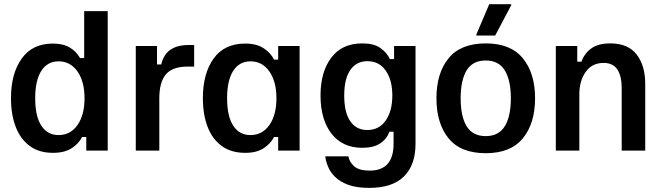

<svg xmlns="http://www.w3.org/2000/svg" viewBox="-20 -720 3165 918"><path d="M233.3 10.8Q166.7 10.8 122.1 -22.1Q77.5 -55 55 -113.8Q32.5 -172.5 32.5 -250.8Q32.5 -368.3 83.8 -440Q135 -511.7 232.5 -511.7Q281.7 -511.7 313.3 -492.9Q345 -474.2 362.5 -442.5H382.5V-666.7H495V0H392.5V-65H372.5Q357.5 -34.2 323.3 -11.7Q289.2 10.8 233.3 10.8ZM260 -74.2Q316.7 -74.2 350.4 -122.1Q384.2 -170 384.2 -250Q384.2 -330 350.4 -378.3Q316.7 -426.7 260 -426.7Q206.7 -426.7 177.5 -381.2Q148.3 -335.8 148.3 -250Q148.3 -164.2 177.5 -119.2Q206.7 -74.2 260 -74.2Z M629.2 0V-500H730.8V-411.7H750.8Q755.8 -435 769.2 -456.2Q782.5 -477.5 810.4 -491.2Q838.3 -505 886.7 -505H908.3V-401.7H877.5Q804.2 -401.7 772.9 -364.2Q741.7 -326.7 741.7 -250V0Z M1152.5 10.8Q1085 10.8 1040 -22.1Q995 -55 972.5 -113.8Q950 -172.5 950 -250.8Q950 -368.3 1001.2 -440Q1052.5 -511.7 1152.5 -511.7Q1206.7 -511.7 1240.8 -489.2Q1275 -466.7 1290 -435H1310V-500H1412.5V0H1310V-65H1290Q1275 -34.2 1241.2 -11.7Q1207.5 10.8 1152.5 10.8ZM1177.5 -74.2Q1234.2 -74.2 1267.9 -122.1Q1301.7 -170 1301.7 -250Q1301.7 -330 1267.9 -378.3Q1234.2 -426.7 1177.5 -426.7Q1124.2 -426.7 1095 -381.2Q1065.8 -335.8 1065.8 -250Q1065.8 -164.2 1095 -119.2Q1124.2 -74.2 1177.5 -74.2Z M1745.8 178.3Q1684.2 178.3 1644.2 163.3Q1604.2 148.3 1581.2 125Q1558.3 101.7 1547.9 75.4Q1537.5 49.2 1535 27.5H1645.8Q1650 54.2 1673.3 75Q1696.7 95.8 1747.5 95.8Q1861.7 95.8 1861.7 -32.5V-90H1841.7Q1829.2 -55 1797.5 -34.2Q1765.8 -13.3 1712.5 -13.3Q1617.5 -13.3 1565 -80.8Q1512.5 -148.3 1512.5 -264.2Q1512.5 -375.8 1563.8 -444.2Q1615 -512.5 1712.5 -512.5Q1767.5 -512.5 1798.3 -490.8Q1829.2 -469.2 1844.2 -437.5H1864.2V-500H1966.7V-32.5Q1966.7 69.2 1911.2 123.8Q1855.8 178.3 1745.8 178.3ZM1735.8 -98.3Q1792.5 -98.3 1824.2 -143.8Q1855.8 -189.2 1855.8 -263.3Q1855.8 -337.5 1824.2 -382.5Q1792.5 -427.5 1736.7 -427.5Q1684.2 -427.5 1655 -385.4Q1625.8 -343.3 1625.8 -263.3Q1625.8 -181.7 1655 -140Q1684.2 -98.3 1735.8 -98.3Z M2302.5 12.5Q2182.5 12.5 2124.6 -58.8Q2066.7 -130 2066.7 -250Q2066.7 -370 2124.6 -441.2Q2182.5 -512.5 2302.5 -512.5Q2421.7 -512.5 2480 -441.2Q2538.3 -370 2538.3 -250Q2538.3 -130 2480 -58.8Q2421.7 12.5 2302.5 12.5ZM2302.5 -69.2Q2364.2 -69.2 2393.3 -116.2Q2422.5 -163.3 2422.5 -250Q2422.5 -336.7 2393.3 -383.8Q2364.2 -430.8 2302.5 -430.8Q2240 -430.8 2211.2 -383.8Q2182.5 -336.7 2182.5 -250Q2182.5 -163.3 2211.2 -116.2Q2240 -69.2 2302.5 -69.2ZM2257.5 -550V-555L2319.2 -700H2424.2V-695L2347.5 -550Z M2637.5 0V-500H2740V-425H2760Q2774.2 -465 2807.5 -488.8Q2840.8 -512.5 2898.3 -512.5Q2983.3 -512.5 3024.2 -459.2Q3065 -405.8 3065 -319.2V0H2952.5V-298.3Q2952.5 -356.7 2931.7 -387.9Q2910.8 -419.2 2865.8 -419.2Q2810.8 -419.2 2780.4 -376.2Q2750 -333.3 2750 -270V0Z"/></svg>

Font: Familjen Grotesk GF Medium
Style: Regular
Weight: 500
Designer: Anders Wikstroem, Jonas Baeckman, Matilda Gysing, Kristian Moeller
Foundry: Familjen STHLM AB
Version: Version 2.000; Beta; Release 4; Build 6